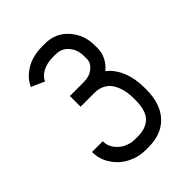

<svg xmlns="http://www.w3.org/2000/svg" viewBox="-202 -806 928 928"><g transform="rotate(-45 262.5 -342.0)"><path d="M246.1 -695.8H267.6Q339.4 -695.8 385.3 -643.8Q431.2 -591.8 431.2 -519V-500Q431.2 -469.7 417.2 -442.4Q403.3 -415 378.9 -395.5Q416 -366.7 436.3 -317.4Q456.5 -268.1 456.5 -203.6V-193.8Q456.5 -95.7 406.7 -41.7Q356.9 12.2 267.6 12.2H246.1Q199.2 12.2 156 -9.5Q112.8 -31.2 85 -72.5Q57.1 -113.8 57.1 -164.6H130.4Q130.4 -132.3 149.9 -107.7Q169.4 -83 195.3 -72Q221.2 -61 246.1 -61H267.6Q323.2 -61 353.3 -91.8Q383.3 -122.6 383.3 -193.8V-203.6Q383.3 -225.6 380.4 -246.1Q377.4 -266.6 369.4 -287.4Q361.3 -308.1 348.9 -323.5Q336.4 -338.9 315.7 -348.6Q294.9 -358.4 268.6 -358.4H172.9V-431.6H268.6Q306.6 -431.6 332.3 -452.1Q357.9 -472.7 357.9 -500V-519Q357.9 -563 332.8 -592.8Q307.6 -622.6 267.6 -622.6H246.1Q208.5 -622.6 178.7 -607.4Q148.9 -592.3 137.7 -566.4L70.3 -595.7Q85 -629.4 114.5 -652.8Q144 -676.3 177.2 -686Q210.4 -695.8 246.1 -695.8Z"/></g></svg>

Font: Anka/Coder Condensed
Style: Regular
Weight: 400
Width: 4
Monospace: yes
Version: Version 1.100